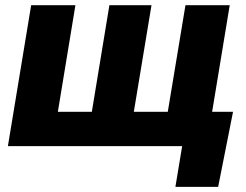

<svg xmlns="http://www.w3.org/2000/svg" viewBox="-20 -561 945 737"><path d="M99.6 -541H269.5L202.1 -131.8H332.5L399.9 -541H561.5L493.7 -131.8H624L691.9 -541H861.8L772.5 0H10.3ZM653.3 156.2 679.2 0H634.8L656.7 -131.8H874.5L817.4 156.2Z"/></svg>

Font: Inter 17pt ExtraBold
Style: Italic
Weight: 800
Italic angle: -9.3988°
Version: Version 4.001;git-66647c0bb